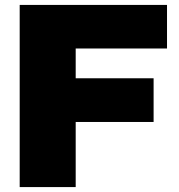

<svg xmlns="http://www.w3.org/2000/svg" viewBox="-20 -760 726 780"><path d="M60 0V-740H658.5V-563H287.5V-442H604V-264.5H287.5V0Z"/></svg>

Font: Encode Sans SmExp Black
Style: Regular
Weight: 900
Width: 6
Designer: Multiple Designers
Foundry: Impallari Type
Version: Version 3.002; ttfautohint (v1.8.3) -l 8 -r 50 -G 200 -x 14 